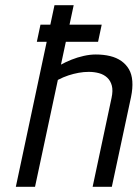

<svg xmlns="http://www.w3.org/2000/svg" viewBox="-20 -720 530 740"><path d="M358 -559 372 -625H136L122 -559ZM215 -471 264 -700H190L41 0H115L203 -412Q224 -423 244 -429.5Q264 -436 283.5 -439.5Q303 -443 322 -443Q343 -443 361.5 -438Q380 -433 393 -421Q406 -409 411 -390Q416 -371 410 -343L337 0H411L485 -346Q492 -380 490 -407Q488 -434 477 -453Q466 -472 447.5 -485Q429 -498 404 -504Q379 -510 349 -510Q327 -510 302.5 -504.5Q278 -499 255.5 -490Q233 -481 215 -471Z"/></svg>

Font: Advent Pro Medium
Style: Italic
Weight: 500
Italic angle: -12°
Version: Version 3.000